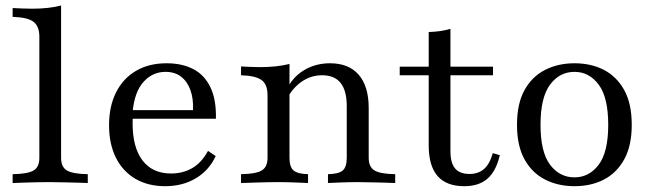

<svg xmlns="http://www.w3.org/2000/svg" viewBox="-20 -652 2332 684"><path d="M25 0V-31.5Q78.2 -32.3 99.2 -44.4Q120.2 -56.5 120.2 -89.5V-521Q120.2 -558.1 99.6 -574.2Q79 -590.3 25 -591.9V-623.4Q40.3 -622.6 58.5 -621.8Q76.6 -621 94.4 -621Q123.4 -621 149.6 -623.8Q175.8 -626.6 197.6 -632.3V-89.5Q197.6 -56.5 219 -44.4Q240.3 -32.3 292.7 -31.5V0Q279.8 -0.8 258.1 -1.2Q236.3 -1.6 210.1 -2.4Q183.9 -3.2 158.9 -3.2Q121 -3.2 82.7 -2Q44.4 -0.8 25 0Z M568.5 11.3Q507.3 11.3 462.5 -14.9Q417.7 -41.1 393.1 -89.9Q368.5 -138.7 368.5 -205.6Q368.5 -273.4 393.5 -323Q418.5 -372.6 464.5 -399.6Q510.5 -426.6 573.4 -426.6Q629 -426.6 669 -405.6Q708.9 -384.7 729.8 -340.7Q750.8 -296.8 749.2 -229H420.2L419.4 -259.7H667.7Q669.4 -300 658.5 -330.6Q647.6 -361.3 625.4 -378.6Q603.2 -396 569.4 -396Q523.4 -396 491.1 -360.1Q458.9 -324.2 452.4 -252.4L454 -250.8Q453.2 -241.9 452.8 -232.7Q452.4 -223.4 452.4 -212.9Q452.4 -126.6 487.9 -80.2Q523.4 -33.9 589.5 -33.9Q631.5 -33.9 664.9 -53.2Q698.4 -72.6 721 -114.5L748.4 -96Q725 -45.2 677.8 -16.9Q630.6 11.3 568.5 11.3Z M1148.4 0V-31.5Q1187.1 -32.3 1201.2 -44.8Q1215.3 -57.3 1215.3 -89.5V-273.4Q1215.3 -329 1193.5 -356.5Q1171.8 -383.9 1127.4 -383.9Q1091.1 -383.9 1060.5 -364.9Q1029.8 -346 1006.5 -308.9L1007.3 -344.4Q1029 -383.1 1068.1 -404.8Q1107.3 -426.6 1155.6 -426.6Q1222.6 -426.6 1258.1 -385.5Q1293.5 -344.4 1293.5 -266.9V-89.5Q1293.5 -57.3 1314.1 -44.8Q1334.7 -32.3 1387.9 -31.5V0Q1375.8 -0.8 1353.6 -1.2Q1331.5 -1.6 1305.6 -2.4Q1279.8 -3.2 1254.8 -3.2Q1223.4 -3.2 1193.5 -2Q1163.7 -0.8 1148.4 0ZM838.7 0V-31.5Q891.9 -32.3 912.5 -44.8Q933.1 -57.3 933.1 -89.5V-312.9Q933.1 -351.6 911.7 -366.9Q890.3 -382.3 838.7 -383.9V-415.3Q853.2 -414.5 870.6 -413.7Q887.9 -412.9 907.3 -412.9Q936.3 -412.9 962.5 -415.7Q988.7 -418.5 1011.3 -424.2V-89.5Q1011.3 -57.3 1025.8 -44.8Q1040.3 -32.3 1077.4 -31.5V0Q1057.3 -0.8 1029 -2Q1000.8 -3.2 971 -3.2Q937.9 -3.2 902 -2Q866.1 -0.8 838.7 0Z M1633.9 11.3Q1570.2 11.3 1538.7 -25Q1507.3 -61.3 1507.3 -133.9V-383.9H1404V-414.5H1507.3V-537.9Q1530.6 -538.7 1549.6 -541.5Q1568.5 -544.4 1584.7 -549.2V-414.5H1736.3V-383.9H1584.7V-112.9Q1584.7 -71.8 1601.2 -52Q1617.7 -32.3 1652.4 -32.3Q1684.7 -32.3 1704.8 -50.4Q1725 -68.5 1735.5 -106.5L1760.5 -99.2Q1747.6 -42.7 1716.9 -15.7Q1686.3 11.3 1633.9 11.3Z M2026.6 11.3Q1968.5 11.3 1922.2 -12.1Q1875.8 -35.5 1848.8 -83.9Q1821.8 -132.3 1821.8 -207.3Q1821.8 -283.1 1848.8 -331.5Q1875.8 -379.8 1922.2 -403.2Q1968.5 -426.6 2026.6 -426.6Q2085.5 -426.6 2131 -403.2Q2176.6 -379.8 2203.6 -331.5Q2230.6 -283.1 2230.6 -207.3Q2230.6 -132.3 2203.6 -83.9Q2176.6 -35.5 2131 -12.1Q2085.5 11.3 2026.6 11.3ZM2026.6 -20.2Q2079 -20.2 2112.9 -65.3Q2146.8 -110.5 2146.8 -207.3Q2146.8 -304.8 2112.9 -350.4Q2079 -396 2026.6 -396Q1973.4 -396 1939.5 -350.4Q1905.6 -304.8 1905.6 -207.3Q1905.6 -110.5 1939.5 -65.3Q1973.4 -20.2 2026.6 -20.2Z"/></svg>

Font: Playfair 12pt
Style: Regular
Weight: 400
Designer: Claus Eggers Sørensen
Foundry: Claus Eggers Sørensen
Version: Version 2.000;gftools[0.9.28]